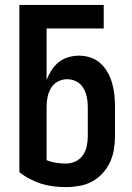

<svg xmlns="http://www.w3.org/2000/svg" viewBox="-20 -755 540 783"><path d="M250 8Q224 8 198.5 5Q173 2 149 -5.5Q125 -13 102 -25Q79 -37 59 -53V-735H403V-639H170V-429Q178 -450 190 -468.5Q202 -487 219 -501Q236 -515 258 -521.5Q280 -528 302 -528Q326 -528 349 -520.5Q372 -513 390 -496.5Q408 -480 419.5 -459Q431 -438 437.5 -415Q444 -392 446.5 -368Q449 -344 449 -320V-200Q449 -173 444.5 -145.5Q440 -118 428.5 -93.5Q417 -69 398.5 -48.5Q380 -28 356 -15Q332 -2 304.5 3Q277 8 250 8ZM250 -88Q270 -88 288.5 -97Q307 -106 318.5 -123Q330 -140 334 -160Q338 -180 338 -200V-320Q338 -340 334 -359.5Q330 -379 320 -396Q310 -413 292 -422.5Q274 -432 254 -432Q234 -432 216 -422.5Q198 -413 188 -396Q178 -379 174 -359.5Q170 -340 170 -320V-102Q189 -94 209.5 -91Q230 -88 250 -88Z"/></svg>

Font: Moesevka
Style: Bold
Weight: 700
Monospace: yes
Designer: Belleve Invis
Foundry: Belleve Invis
Version: Version 32.5.0; ttfautohint (v1.8.4)